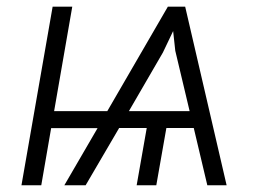

<svg xmlns="http://www.w3.org/2000/svg" viewBox="-20 -548 775 568"><path d="M193.8 -528.3H135.7L43.5 0H102.1L131.3 -168.9H268.6L170.4 0H233.4L332.5 -169.4H414.1L384.3 0H442.4L472.2 -169.4H553.2L593.3 0H650.4L527.8 -528.3H476.6L297.4 -219.2H140.1ZM461.9 -392.6 492.2 -456.1 498.5 -397.9 541 -219.2H361.3Z"/></svg>

Font: Roboto Light
Style: Italic
Weight: 300
Italic angle: -12°
Designer: Google
Version: Version 2.137; 2017